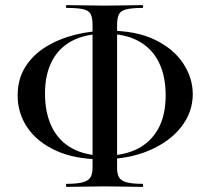

<svg xmlns="http://www.w3.org/2000/svg" viewBox="-20 -694 823 751"><path d="M377 -71Q273 -71 199.5 -104.5Q126 -138 87.5 -194.5Q49 -251 49 -320Q49 -384 78.5 -431.5Q108 -479 159 -510.5Q210 -542 273.5 -558Q337 -574 404 -574Q513 -574 586 -538.5Q659 -503 696.5 -446Q734 -389 734 -326Q734 -255 688.5 -197Q643 -139 562.5 -105Q482 -71 377 -71ZM391 -85Q465 -85 518 -112Q571 -139 599.5 -191.5Q628 -244 628 -321Q628 -396 601.5 -450Q575 -504 522.5 -533Q470 -562 392 -562Q315 -562 262.5 -534.5Q210 -507 183 -454.5Q156 -402 156 -328Q156 -253 182.5 -198Q209 -143 261.5 -114Q314 -85 391 -85ZM241 37Q238 37 238 31Q238 25 241 25Q284 25 305.5 18.5Q327 12 334.5 -1.5Q342 -15 342 -36V-598Q342 -625 334.5 -639Q327 -653 305.5 -658Q284 -663 241 -663Q238 -663 238 -668.5Q238 -674 241 -674Q271 -674 309 -673Q347 -672 389 -672Q434 -672 471 -673Q508 -674 537 -674Q540 -674 540 -668.5Q540 -663 537 -663Q496 -663 474 -657.5Q452 -652 445 -637.5Q438 -623 438 -596V-35Q438 -15 445 -1.5Q452 12 473 18.5Q494 25 537 25Q540 25 540 31Q540 37 537 37Q507 37 470.5 36Q434 35 389 35Q346 35 308.5 36Q271 37 241 37Z"/></svg>

Font: Cormorant SemiBold
Style: Regular
Weight: 600
Designer: Christian Thalmann (Catharsis Fonts)
Foundry: Catharsis Fonts
Version: Version 4.000